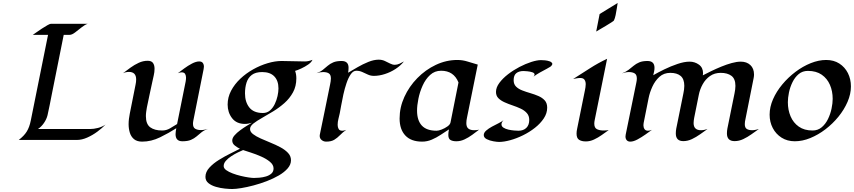

<svg xmlns="http://www.w3.org/2000/svg" viewBox="-20 -933 5693 1280"><path d="M683.6 -102.5Q661.1 -79.1 629.2 -55.4Q597.2 -31.7 561.5 -15.9Q525.9 0 492.2 0H105Q140.6 -27.3 158.4 -56.2Q176.3 -85 185.1 -128.9L300.3 -700.7H198.7Q206.1 -705.6 222.9 -717.5Q239.7 -729.5 259.8 -742.7Q279.8 -755.9 296.4 -765.1Q313 -774.4 319.3 -774.4H564.9Q546.9 -769 524.4 -751Q502 -732.9 480.7 -716.8Q459.5 -700.7 444.3 -700.7H404.8L324.7 -300.8Q317.9 -267.1 311.3 -232.9Q304.7 -198.7 296.9 -165Q290.5 -138.7 273.2 -113.3Q255.9 -87.9 232.9 -72.8H578.6Q605.5 -72.8 633.3 -80.1Q661.1 -87.4 683.6 -102.5Z M1366.7 -73.7Q1340.3 -64.9 1323.2 -51Q1306.2 -37.1 1290.3 -23.4Q1274.4 -9.8 1252.9 -0.5Q1231.4 8.8 1195.8 8.8Q1150.4 8.8 1150.4 -38.6Q1150.4 -48.3 1151.9 -58.3Q1153.3 -68.4 1155.3 -78.1Q1106 -46.4 1047.1 -17.6Q988.3 11.2 927.7 11.2Q893.1 11.2 873.3 -5.4Q853.5 -22 845.5 -48.6Q837.4 -75.2 837.4 -105Q837.4 -123 839.6 -140.6Q841.8 -158.2 845.2 -175.3L883.8 -369.1Q885.7 -377.4 886.7 -386.2Q887.7 -395 887.7 -403.3Q887.7 -453.6 839.4 -453.6Q818.4 -453.6 799.8 -444.8Q822.8 -462.4 849.4 -481.7Q876 -501 905 -514.4Q934.1 -527.8 964.4 -527.8Q989.7 -527.8 1000 -513.2Q1010.3 -498.5 1010.3 -475.1Q1010.3 -452.1 1004.9 -429.9Q999.5 -407.7 995.1 -385.7Q986.3 -343.3 976.8 -300.8Q967.3 -258.3 959 -215.8Q956.5 -201.7 954.6 -187.3Q952.6 -172.9 952.6 -158.7Q952.6 -105.5 981.7 -84.2Q1010.7 -63 1061 -63Q1088.9 -63 1113.5 -77.4Q1138.2 -91.8 1160.6 -106L1217.8 -390.1Q1220.2 -404.3 1220.2 -415Q1220.2 -429.7 1214.1 -440.2Q1208 -450.7 1190.9 -450.7Q1184.6 -450.7 1178 -449Q1171.4 -447.3 1165.5 -444.8Q1182.1 -457.5 1207.5 -476.3Q1232.9 -495.1 1260 -509.3Q1287.1 -523.4 1308.1 -523.4Q1324.7 -523.4 1332 -513.4Q1339.4 -503.4 1339.4 -488.3Q1339.4 -480.5 1337.4 -471.7L1269 -129.9Q1266.6 -117.7 1266.6 -107.9Q1266.6 -83 1281.7 -74.5Q1296.9 -65.9 1319.3 -65.9Q1331.5 -65.9 1343.3 -68.1Q1355 -70.3 1366.7 -73.7Z M2063 -534.2Q2057.1 -518.6 2035.2 -503.2Q2013.2 -487.8 1988 -476.3Q1962.9 -464.8 1947.3 -460.4Q1955.6 -438.5 1955.6 -411.1Q1955.6 -357.9 1933.3 -317.4Q1911.1 -276.9 1876 -245.8Q1840.8 -214.8 1801.3 -190.7Q1761.7 -166.5 1726.6 -146.7Q1691.4 -127 1669.2 -109.4Q1647 -91.8 1647 -72.8Q1647 -54.2 1666.7 -39.1Q1686.5 -23.9 1717.5 -10Q1748.5 3.9 1783.4 18.1Q1818.4 32.2 1849.4 48.8Q1880.4 65.4 1900.1 86.4Q1919.9 107.4 1919.9 135.3Q1919.9 164.1 1897.7 189.7Q1875.5 215.3 1838.9 236.6Q1802.2 257.8 1758.3 274.7Q1714.4 291.5 1670.2 303.2Q1626 314.9 1588.4 321Q1550.8 327.1 1527.8 327.1Q1509.3 327.1 1479.5 324.2Q1449.7 321.3 1419.9 312.7Q1390.1 304.2 1369.9 288.1Q1349.6 272 1349.6 246.1Q1349.6 213.4 1375.7 184.8Q1401.9 156.2 1440.2 132.6Q1478.5 108.9 1516.8 90.1Q1555.2 71.3 1579.6 58.6Q1563.5 51.3 1545.9 37.6Q1528.3 23.9 1528.3 3.9Q1528.3 -13.2 1543.5 -30.5Q1558.6 -47.9 1580.8 -64.2Q1603 -80.6 1624.5 -93.8Q1646 -106.9 1659.2 -114.7Q1647.9 -111.3 1636.2 -109.1Q1624.5 -106.9 1612.8 -106.9Q1556.6 -106.9 1527.1 -145.3Q1497.6 -183.6 1497.6 -235.8Q1497.6 -284.2 1520.5 -327.9Q1543.5 -371.6 1582 -408Q1620.6 -444.3 1667.7 -470.7Q1714.8 -497.1 1764.2 -511.7Q1813.5 -526.4 1856.9 -526.4Q1896 -526.4 1935.1 -524.9Q1974.1 -523.4 2013.2 -523.4Q2025.9 -523.4 2038.6 -526.4Q2051.3 -529.3 2063 -534.2ZM1728 -452.6Q1683.6 -452.6 1658.7 -433.6Q1633.8 -414.6 1623.5 -382.3Q1613.3 -350.1 1613.3 -310.5Q1613.3 -252.9 1642.3 -216.3Q1671.4 -179.7 1732.9 -179.7Q1760.3 -179.7 1779.8 -196.5Q1799.3 -213.4 1811.8 -239.3Q1824.2 -265.1 1830.3 -293Q1836.4 -320.8 1836.4 -343.3Q1836.4 -395 1808.6 -423.8Q1780.8 -452.6 1728 -452.6ZM1600.6 67.4Q1586.4 73.2 1564.9 83.7Q1543.5 94.2 1521.7 108.4Q1500 122.6 1485.6 139.2Q1471.2 155.8 1471.2 173.8Q1471.2 189 1488 201.2Q1504.9 213.4 1530.8 223.1Q1556.6 232.9 1585.2 239.7Q1613.8 246.6 1637.5 250Q1661.1 253.4 1672.9 253.4Q1688.5 253.4 1710.4 251.5Q1732.4 249.5 1753.7 243.2Q1774.9 236.8 1789.3 224.1Q1803.7 211.4 1803.7 189.9Q1803.7 165.5 1779.5 145.5Q1755.4 125.5 1720.9 110.4Q1686.5 95.2 1653.1 84.5Q1619.6 73.7 1600.6 67.4Z M2672.9 -523.4Q2650.4 -495.1 2617.2 -473.4Q2584 -451.7 2546.1 -439.5Q2508.3 -427.2 2472.7 -427.2Q2451.2 -427.2 2432.6 -435.8Q2414.1 -444.3 2395.3 -452.9Q2376.5 -461.4 2355.5 -461.4Q2334.5 -461.4 2318.4 -438Q2302.2 -414.6 2290 -378.4Q2277.8 -342.3 2269 -302.5Q2260.3 -262.7 2254.4 -229Q2248.5 -195.3 2245.1 -178.2Q2241.2 -159.2 2236.1 -139.9Q2231 -120.6 2231 -100.6Q2231 -85 2237.5 -73.2Q2244.1 -61.5 2262.2 -61.5Q2273.9 -61.5 2288.1 -67.4Q2264.2 -50.3 2246.6 -32Q2229 -13.7 2208.5 -1.2Q2188 11.2 2154.3 11.2Q2137.7 11.2 2124.5 0.7Q2111.3 -9.8 2111.3 -27.3Q2111.3 -31.7 2112.3 -36.1Q2128.9 -119.6 2146.7 -203.1Q2164.6 -286.6 2180.7 -370.1Q2182.6 -379.9 2184.3 -389.9Q2186 -399.9 2186 -409.7Q2186 -435.1 2172.1 -443.8Q2158.2 -452.6 2134.8 -452.6Q2113.3 -452.6 2090.3 -445.3Q2088.4 -444.3 2086.9 -443.8Q2086.9 -443.8 2090.3 -445.3Q2115.7 -454.1 2132.3 -467.5Q2148.9 -481 2164.8 -494.6Q2180.7 -508.3 2201.9 -517.3Q2223.1 -526.4 2257.3 -526.4Q2303.7 -526.4 2303.7 -481.9Q2303.7 -473.1 2303 -464.8Q2302.2 -456.5 2300.8 -448.2Q2328.1 -464.4 2363.5 -484.9Q2398.9 -505.4 2435.8 -520.3Q2472.7 -535.2 2504.4 -535.2Q2526.9 -535.2 2545.4 -526.6Q2564 -518.1 2580.3 -509.5Q2596.7 -501 2612.3 -501Q2627 -501 2643.8 -508.5Q2660.6 -516.1 2672.9 -523.4Z M3088.9 -112.3Q3088.9 -86.4 3102.5 -75.7Q3116.2 -64.9 3141.6 -64.9Q3158.2 -64.9 3173.8 -68.4Q3152.8 -52.2 3128.2 -34.2Q3103.5 -16.1 3076.9 -3.7Q3050.3 8.8 3022 8.8Q2998.5 8.8 2983.6 0.5Q2968.8 -7.8 2968.8 -34.2Q2968.8 -43.5 2970 -52.5Q2971.2 -61.5 2973.1 -70.3Q2946.8 -53.2 2918 -34.2Q2889.2 -15.1 2858.4 -2Q2827.6 11.2 2794.4 11.2Q2720.7 11.2 2682.4 -29.5Q2644 -70.3 2644 -143.1Q2644 -217.3 2675.8 -286.9Q2707.5 -356.4 2762 -412.1Q2816.4 -467.8 2885.5 -500.5Q2954.6 -533.2 3028.8 -533.2Q3064.5 -533.2 3097.9 -522.5Q3131.3 -511.7 3165 -502.4L3093.3 -148.9Q3091.3 -140.1 3090.1 -130.9Q3088.9 -121.6 3088.9 -112.3ZM3036.6 -383.3Q3004.9 -461.4 2920.9 -461.4Q2877.9 -461.4 2847.4 -433.3Q2816.9 -405.3 2797.6 -362.5Q2778.3 -319.8 2769.3 -274.7Q2760.3 -229.5 2760.3 -195.8Q2760.3 -130.4 2792.2 -95.9Q2824.2 -61.5 2890.6 -61.5Q2903.8 -61.5 2924.6 -69.6Q2945.3 -77.6 2962.9 -90.1Q2980.5 -102.5 2983.4 -116.7Z M3530.8 -417.5Q3533.7 -419.9 3536.6 -421.9Q3543.9 -429.2 3543.9 -436Q3543.9 -446.3 3528.8 -451.2Q3513.7 -456.1 3495.8 -457.8Q3478 -459.5 3470.7 -459.5Q3439.9 -459.5 3422.1 -445.3Q3404.3 -431.2 3404.3 -398.4Q3404.3 -371.6 3420.4 -355.7Q3436.5 -339.8 3461.9 -330.1Q3487.3 -320.3 3515.9 -312Q3544.4 -303.7 3569.8 -292.7Q3595.2 -281.7 3611.6 -263.7Q3627.9 -245.6 3627.9 -215.3Q3627.9 -177.7 3605.2 -143.6Q3582.5 -109.4 3546.1 -80.8Q3509.8 -52.2 3466.6 -31Q3423.3 -9.8 3381.3 1.7Q3339.4 13.2 3307.1 13.2Q3293.9 13.2 3269.5 9Q3245.1 4.9 3225.1 -5.1Q3205.1 -15.1 3205.1 -32.7Q3205.1 -48.3 3221.2 -62.5Q3237.3 -76.7 3260 -88.9Q3282.7 -101.1 3304.4 -111.8Q3326.2 -122.6 3336.9 -132.3Q3331.5 -127 3327.4 -119.4Q3323.2 -111.8 3323.2 -104Q3323.2 -90.3 3336.7 -81.8Q3350.1 -73.2 3369.6 -68.8Q3389.2 -64.5 3407.7 -63Q3426.3 -61.5 3436 -61.5Q3469.7 -61.5 3489 -80.6Q3508.3 -99.6 3508.3 -133.3Q3508.3 -161.1 3492.2 -179.2Q3476.1 -197.3 3450.9 -209Q3425.8 -220.7 3397.5 -230.2Q3369.1 -239.7 3344 -251Q3318.8 -262.2 3302.7 -278.3Q3286.6 -294.4 3286.6 -320.3Q3286.6 -350.1 3309.1 -380.4Q3331.5 -410.6 3366.9 -438Q3402.3 -465.3 3443.1 -486.6Q3483.9 -507.8 3522 -520Q3560.1 -532.2 3586.4 -532.2Q3596.2 -532.2 3613 -530.8Q3629.9 -529.3 3644.8 -523.9Q3659.7 -518.6 3662.6 -506.8Q3658.7 -494.1 3647.5 -487.3Q3636.2 -480.5 3625.5 -474.6Q3602.5 -462.4 3580.1 -450Q3557.6 -437.5 3536.6 -421.9Q3533.7 -418.9 3530.8 -417.5Z M4097.7 -913.1Q4095.2 -898.4 4092 -876.5Q4088.9 -854.5 4084.2 -832.5Q4079.6 -810.5 4072.8 -796.4Q4071.3 -793.5 4055.4 -783.2Q4039.6 -772.9 4018.3 -760.3Q3997.1 -747.6 3978.8 -737.1Q3960.4 -726.6 3954.6 -722.7L3977.5 -839.4ZM3941.9 -108.9Q3941.9 -80.1 3960.2 -71.5Q3978.5 -63 4003.4 -63Q4021.5 -63 4038.1 -65.9Q4016.1 -50.3 3991.5 -32.7Q3966.8 -15.1 3939.9 -2.7Q3913.1 9.8 3885.3 9.8Q3857.4 9.8 3840.6 -1Q3823.7 -11.7 3823.7 -42Q3823.7 -50.3 3824.7 -58.3Q3825.7 -66.4 3827.6 -74.7L3879.4 -330.6Q3881.3 -340.8 3883.1 -351.1Q3884.8 -361.3 3884.8 -371.6Q3884.8 -389.6 3876.7 -401.4Q3868.7 -413.1 3848.6 -413.1Q3836.4 -413.1 3824.5 -410.9Q3812.5 -408.7 3800.8 -406.2Q3856.4 -441.4 3912.1 -477.3Q3967.8 -513.2 4027.3 -541L3944.8 -133.3Q3941.9 -119.6 3941.9 -108.9Z M5039.1 -72.8Q5016.1 -56.6 4989.7 -37.8Q4963.4 -19 4935.1 -5.6Q4906.7 7.8 4877.4 7.8Q4826.2 7.8 4826.2 -43.5Q4826.2 -60.1 4829.3 -76.4Q4832.5 -92.8 4835.9 -108.9Q4845.7 -159.7 4856.4 -210.2Q4867.2 -260.7 4877 -311.5Q4879.4 -323.7 4881.1 -335.9Q4882.8 -348.1 4882.8 -360.4Q4882.8 -407.7 4856.2 -427.5Q4829.6 -447.3 4784.7 -447.3Q4743.2 -447.3 4713.1 -426Q4683.1 -404.8 4664.6 -371.3Q4646 -337.9 4638.7 -300.8L4607.9 -147.5Q4606.4 -138.7 4605.2 -130.1Q4604 -121.6 4604 -112.8Q4604 -64.9 4653.3 -64.9Q4664.1 -64.9 4675 -67.1Q4686 -69.3 4696.8 -72.8Q4673.8 -56.6 4647.5 -37.8Q4621.1 -19 4592.8 -5.6Q4564.5 7.8 4535.2 7.8Q4485.4 7.8 4485.4 -43.5Q4485.4 -60.1 4488.5 -76.4Q4491.7 -92.8 4495.1 -108.9Q4504.9 -159.7 4515.6 -210.2Q4526.4 -260.7 4536.1 -311.5Q4538.6 -323.7 4540.3 -335.9Q4542 -348.1 4542 -360.8Q4542 -406.2 4517.6 -426.8Q4493.2 -447.3 4448.7 -447.3Q4405.3 -447.3 4376 -420.7Q4346.7 -394 4329.1 -355.2Q4311.5 -316.4 4304.2 -279.8L4271 -113.3Q4269.5 -105.5 4269.5 -98.6Q4269.5 -83.5 4276.6 -72.5Q4283.7 -61.5 4300.3 -61.5Q4307.1 -61.5 4313.5 -63.2Q4319.8 -64.9 4326.2 -67.4Q4309.6 -55.2 4283.4 -36.6Q4257.3 -18.1 4230 -3.4Q4202.6 11.2 4182.1 11.2Q4166.5 11.2 4158.2 1.7Q4149.9 -7.8 4149.9 -22.9Q4149.9 -29.3 4151.4 -36.1L4222.2 -382.3Q4223.6 -389.2 4224.6 -395.8Q4225.6 -402.3 4225.6 -409.2Q4225.6 -435.1 4210.9 -443.8Q4196.3 -452.6 4172.9 -452.6Q4161.1 -452.6 4149.2 -450.2Q4137.2 -447.8 4126 -443.8Q4152.3 -453.6 4170.2 -467.3Q4188 -481 4204.3 -494.6Q4220.7 -508.3 4241.9 -517.3Q4263.2 -526.4 4296.4 -526.4Q4343.3 -526.4 4343.3 -481Q4343.3 -468.3 4340.6 -456.1Q4337.9 -443.8 4335 -431.6Q4365.2 -449.2 4408.7 -470.5Q4452.1 -491.7 4497.1 -506.8Q4542 -522 4577.1 -522Q4611.8 -522 4639.4 -502.2Q4667 -482.4 4667 -444.8Q4667 -437.5 4665.5 -430.7Q4689.5 -443.4 4721.7 -459Q4753.9 -474.6 4789.1 -489Q4824.2 -503.4 4857.9 -512.7Q4891.6 -522 4918.5 -522Q4958 -522 4982.4 -499.3Q5006.8 -476.6 5006.8 -436Q5006.8 -424.8 5004.4 -413.1L4949.7 -138.7Q4947.8 -130.4 4946.5 -122.1Q4945.3 -113.8 4945.3 -105.5Q4945.3 -81.5 4958.7 -73.2Q4972.2 -64.9 4994.6 -64.9Q5005.9 -64.9 5017.1 -67.4Q5028.3 -69.8 5039.1 -72.8Z M5278.8 8.8Q5228.5 8.8 5190.7 -15.1Q5152.8 -39.1 5131.8 -79.3Q5110.8 -119.6 5110.8 -168.5Q5110.8 -219.7 5133.5 -271.5Q5156.2 -323.2 5195.3 -370.1Q5234.4 -417 5283.2 -453.9Q5332 -490.7 5385 -512Q5438 -533.2 5487.8 -533.2Q5538.6 -533.2 5575.4 -509.5Q5612.3 -485.8 5632.6 -445.8Q5652.8 -405.8 5652.8 -356.9Q5652.8 -306.2 5630.4 -254.2Q5607.9 -202.1 5569.6 -155Q5531.2 -107.9 5482.9 -71Q5434.6 -34.2 5382.1 -12.7Q5329.6 8.8 5278.8 8.8ZM5366.2 -460.4Q5330.1 -460.4 5304.7 -439.2Q5279.3 -418 5263.2 -385Q5247.1 -352.1 5239.7 -316.2Q5232.4 -280.3 5232.4 -251.5Q5232.4 -200.2 5250.5 -157.5Q5268.6 -114.7 5305.2 -88.9Q5341.8 -63 5397 -63Q5432.6 -63 5458.3 -84.7Q5483.9 -106.4 5500 -139.6Q5516.1 -172.9 5523.7 -209Q5531.2 -245.1 5531.2 -273.9Q5531.2 -325.2 5512.9 -367.4Q5494.6 -409.7 5458 -435.1Q5421.4 -460.4 5366.2 -460.4Z"/></svg>

Font: Lugrasimo
Style: Regular
Weight: 400
Designer: The DocRepair Project, Astigmatic (AOETI)
Foundry: Google
Version: Version 1.001